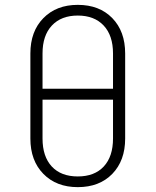

<svg xmlns="http://www.w3.org/2000/svg" viewBox="-20 -760 640 790"><path d="M300 10Q212 10 158.5 -44.5Q105 -99 105 -190V-540Q105 -631 158.5 -685.5Q212 -740 300 -740Q389 -740 442 -685.5Q495 -631 495 -540V-190Q495 -99 442 -44.5Q389 10 300 10ZM155 -395H445V-540Q445 -614 406.5 -655Q368 -696 300 -696Q232 -696 193.5 -655Q155 -614 155 -540ZM300 -34Q369 -34 407 -75Q445 -116 445 -190V-350H155V-190Q155 -116 193 -75Q231 -34 300 -34Z"/></svg>

Font: NKDuy Mono Thin
Style: Regular
Weight: 100
Monospace: yes
Designer: NKDuy
Foundry: NKDuy
Version: Version 2.251; ttfautohint (v1.8.4.7-5d5b)